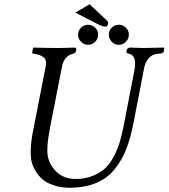

<svg xmlns="http://www.w3.org/2000/svg" viewBox="-20 -870 790 900"><path d="M487 -761Q487 -756 483.5 -750.5Q480 -745 473 -745Q463 -745 442 -755L333 -811L400 -850L479 -776Q487 -768 487 -761ZM305 10Q282 10 260 6Q238 2 213.5 -8.5Q189 -19 171.5 -36.5Q154 -54 139.5 -81.5Q125 -109 124 -147Q123 -185 131 -236L195 -563Q200 -590 183 -602.5Q166 -615 138 -618Q129 -618 131 -627L135 -645L137 -647Q207 -645 249 -645Q281 -645 329 -647Q340 -647 337 -632Q335 -621 322 -618Q279 -607 270 -555L214 -269Q208 -236 205.5 -218Q203 -200 202 -172Q201 -144 208 -122Q215 -100 230 -81Q268 -31 334 -31Q380 -31 417 -46.5Q454 -62 476.5 -84.5Q499 -107 516.5 -142.5Q534 -178 542.5 -208Q551 -238 559 -277L610 -540Q623 -610 585 -618Q570 -621 573 -631Q575 -647 591 -647Q639 -645 652 -645Q677 -645 749 -647L750 -645L747 -627Q745 -619 721 -618Q693 -616 677 -597Q661 -578 656 -553L606 -295Q592 -223 572 -171.5Q552 -120 517.5 -77Q483 -34 430 -12Q377 10 305 10ZM360 -674Q346 -688 346 -707.5Q346 -727 360 -740.5Q374 -754 393 -754Q412 -754 426 -740.5Q440 -727 440 -707.5Q440 -688 426 -674Q412 -660 393 -660Q374 -660 360 -674ZM504 -674Q490 -688 490 -707.5Q490 -727 504 -740.5Q518 -754 537 -754Q556 -754 570 -740.5Q584 -727 584 -707.5Q584 -688 570 -674Q556 -660 537 -660Q518 -660 504 -674Z"/></svg>

Font: Linux Libertine O
Style: Italic
Weight: 400
Italic angle: -12°
Designer: Philipp H. Poll
Foundry: Philipp H. Poll
Version: Version 5.1.6